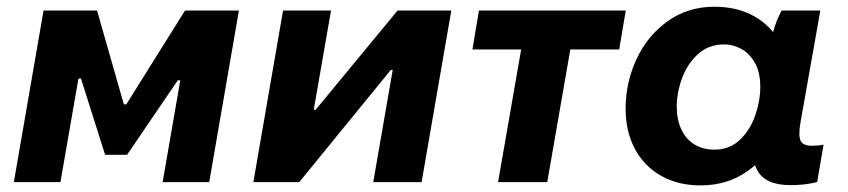

<svg xmlns="http://www.w3.org/2000/svg" viewBox="-20 -552 2570 582"><path d="M112 -520H274.2L355.4 -235.8H363L540.8 -520H704.2L614.2 0H473L526.4 -308.4H518.8L365.2 -82.8H298.6L225.4 -314H217.8L163.2 0H22Z M838 -520H983.4L931 -219.2H936.8L1185 -520H1348L1258 0H1111.4L1170.4 -340H1164.6L887.2 0H748Z M1431.8 -520H1876.8L1857 -402H1412ZM1638.8 0H1489.8L1566.6 -441.4H1715.6Z M2266.2 -166.6 2285.4 -165.2 2317.2 -430.8Q2319.4 -438.8 2322.2 -450.2Q2332.2 -489 2349.2 -520H2466.6L2406.8 -182.8Q2399.6 -141.4 2406.6 -125.8Q2413.6 -110.2 2441.2 -110.2Q2460.6 -110.2 2476.4 -113.6L2457 -0.2Q2421 9.2 2375.8 9.2Q2301 9.2 2276.1 -34.6Q2251.2 -78.4 2266.2 -166.6ZM2372.8 -302.2Q2372.8 -219 2339.6 -147.3Q2306.4 -75.6 2245.4 -32.8Q2184.4 10 2103.6 10Q2035.6 10 1984.1 -19Q1932.6 -48 1904.5 -100.8Q1876.4 -153.6 1876.4 -222.2Q1876.4 -301.8 1909.5 -372.9Q1942.6 -444 2003.9 -487.8Q2065.2 -531.6 2145.4 -531.6Q2215.4 -531.6 2266.9 -502.3Q2318.4 -473 2345.6 -420.7Q2372.8 -368.4 2372.8 -302.2ZM2031.4 -228.8Q2031.4 -189.2 2045.3 -159.7Q2059.2 -130.2 2084.8 -114.3Q2110.4 -98.4 2145.6 -98.4Q2191.8 -98.4 2223.1 -128.5Q2254.4 -158.6 2269.5 -202.9Q2284.6 -247.2 2284.6 -288.4Q2284.6 -333.2 2268 -362Q2251.4 -390.8 2226.5 -404.1Q2201.6 -417.4 2175.8 -417.4Q2128.4 -417.4 2095.9 -388Q2063.4 -358.6 2047.4 -314.8Q2031.4 -271 2031.4 -228.8Z"/></svg>

Font: Fixel Italic Variable 20240409 Display Thin
Style: Italic
Weight: 100
Italic angle: -10°
Designer: AlfaBravo + MacPaw
Foundry: Kyrylo Tkachov, Marchela Mozhyna, Serhii Makarenko, Maria Weinstein, Zakhar Kryvoshyya
Version: Version 1.211;Glyphs 3.2 (3225)